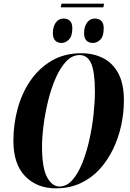

<svg xmlns="http://www.w3.org/2000/svg" viewBox="-20 -1015 709 1046"><path d="M547 -995 543 -975H311L315 -995ZM487 -781Q464 -781 451 -794Q438 -807 438 -835Q438 -869 454 -891.5Q470 -914 497 -914Q519 -914 532 -901Q545 -888 545 -861Q545 -817 526.5 -799Q508 -781 487 -781ZM316 -781Q294 -781 281 -794Q268 -807 268 -835Q268 -869 283.5 -891.5Q299 -914 327 -914Q348 -914 361 -901.5Q374 -889 374 -861Q374 -818 355.5 -799.5Q337 -781 316 -781ZM284 11Q181 11 117 -55Q53 -121 53 -248Q53 -339 76.5 -424.5Q100 -510 147 -577.5Q194 -645 263 -685Q332 -725 423 -725Q488 -725 540.5 -699Q593 -673 624 -616.5Q655 -560 655 -468Q655 -401 640.5 -333Q626 -265 596.5 -203.5Q567 -142 523 -93.5Q479 -45 419 -17Q359 11 284 11ZM304 1Q343 1 374 -34Q405 -69 428 -126Q451 -183 466.5 -252Q482 -321 489.5 -390Q497 -459 497 -516Q497 -622 477 -668.5Q457 -715 414 -715Q373 -715 340.5 -680.5Q308 -646 283.5 -590Q259 -534 242.5 -467Q226 -400 217.5 -334.5Q209 -269 209 -217Q209 -100 236.5 -49.5Q264 1 304 1Z"/></svg>

Font: Noto Serif Display ExtraCondensed ExtraBold
Style: Italic
Weight: 800
Width: 2
Italic angle: -12°
Designer: Monotype Design Team
Foundry: Monotype Imaging Inc.
Version: Version 2.009